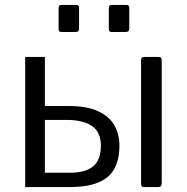

<svg xmlns="http://www.w3.org/2000/svg" viewBox="-20 -762 761 782"><path d="M302 -729.8V-646.9Q302 -638.3 298.6 -634.9Q295.3 -631.6 285.3 -631.6H232.8Q224.1 -631.6 221.4 -634.6Q218.7 -637.5 218.7 -644.9V-729.2Q218.7 -742 229.7 -742H291.1Q302 -742 302 -729.8ZM506.5 -729.8V-646.9Q506.5 -638.3 503.1 -634.9Q499.7 -631.6 489.8 -631.6H437.2Q428.6 -631.6 425.9 -634.6Q423.2 -637.5 423.2 -644.9V-729.2Q423.2 -742 434.1 -742H495.6Q506.5 -742 506.5 -729.8ZM82.6 0V-530H162.8V-330.3H257.1Q334.8 -330.3 380.6 -308.6Q426.3 -286.8 446.4 -250.7Q466.4 -214.5 466.4 -169.2Q466.4 -110.1 444.5 -72.6Q422.6 -35.1 377.7 -17.6Q332.7 0 262.4 0ZM162.8 -58.4H263.9Q328.6 -58.4 359.7 -84.7Q390.9 -111 390.9 -168.9Q390.9 -223.9 354.7 -248.7Q318.4 -273.6 251.7 -273.6H162.8ZM638.6 -16.7Q638.6 -7.2 635 -3.6Q631.3 0 620.9 0H569.8Q560.6 0 557.6 -3.1Q554.6 -6.2 554.6 -14.1V-516.4Q554.6 -530 566.4 -530H627.2Q638.6 -530 638.6 -517.2Z"/></svg>

Font: Libre Franklin Thin
Style: Regular
Weight: 100
Designer: Pablo Impallari, Rodrigo Fuenzalida, Nhung Nguyen
Foundry: Impallari Type
Version: Version 3.000